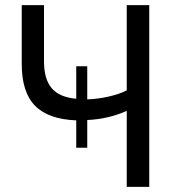

<svg xmlns="http://www.w3.org/2000/svg" viewBox="-20 -730 688 750"><path d="M475.1 -710H563V0H475.1V-296.9Q402.3 -264.6 320.8 -261.2V-152.8H277.8V-259.8Q168.5 -264.2 116.7 -317.1Q64.9 -370.1 64.9 -480V-710H151.9V-490.2Q151.9 -420.9 181.9 -385.5Q211.9 -350.1 277.8 -344.2V-471.2H320.8V-341.8Q363.3 -343.3 405.5 -353Q447.8 -362.8 475.1 -377Z"/></svg>

Font: Rawline Medium
Style: Regular
Weight: 500
Designer: Matt McInerney, Pablo Impallari, Rodrigo Fuenzalida
Foundry: Matt McInerney, Pablo Impallari, Rodrigo Fuenzalida
Version: Version 4.020;PS 004.020;hotconv 1.0.88;makeotf.lib2.5.64775